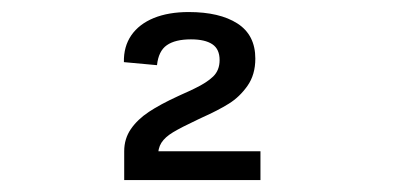

<svg xmlns="http://www.w3.org/2000/svg" viewBox="-20 -852 660 322"><path d="M408.2 -753.7Q408.2 -726.7 395 -708Q381.8 -689.3 363.9 -678.2Q346 -667 318.5 -654.7Q315.7 -653.3 311.3 -651.3Q283.5 -638.2 270.1 -630.1Q256.7 -622 250.7 -612.6Q244.7 -603.2 245 -588.8L235 -598.3H416.8V-550H188.3V-598.3Q188.3 -619.3 199.5 -635.6Q210.7 -651.8 229.7 -664.4Q248.7 -677 278.7 -690.8L285 -693.7Q298.2 -699.5 305.8 -703.3Q326.8 -713.3 337.6 -723.8Q348.3 -734.3 348.3 -751.2Q348.3 -769.7 336.1 -777.8Q323.8 -786 300.3 -786Q273.8 -786 259.8 -776.2Q245.8 -766.5 243.3 -742.7L187.8 -747.8Q187.2 -773.8 200.2 -792.8Q213.3 -811.7 238 -821.8Q262.7 -831.8 296.5 -831.8Q348.3 -831.8 378.2 -812.6Q408.2 -793.3 408.2 -753.7Z"/></svg>

Font: Monaspace Neon Var
Style: Regular
Weight: 400
Designer: Riley Cran and the Lettermatic Team
Version: Version 1.000 (Monaspace Neon Var)